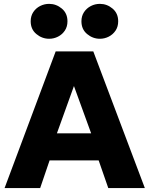

<svg xmlns="http://www.w3.org/2000/svg" viewBox="-20 -963 765 983"><path d="M3.4 0 265.1 -700H457.6L721.6 0H534.4L485.1 -141.8H233.9L185.6 0ZM271.4 -280.5H446.6L358.6 -522.5ZM231.6 -764.5Q195.1 -764.5 166.1 -788.8Q137.1 -813 137.1 -854Q137.1 -881.1 150.4 -901.1Q163.6 -921.1 185.3 -932.2Q207 -943.2 231.6 -943.2Q268 -943.2 296.7 -919Q325.4 -894.8 325.4 -854Q325.4 -826.5 312 -806.4Q298.6 -786.4 277.1 -775.4Q255.6 -764.5 231.6 -764.5ZM491.4 -764.5Q454.9 -764.5 425.9 -788.8Q396.9 -813 396.9 -854Q396.9 -881 410.2 -901Q423.6 -921 445.1 -932.1Q466.6 -943.2 491.4 -943.2Q527.8 -943.2 556.4 -919Q585.1 -894.8 585.1 -854Q585.1 -826.5 571.7 -806.4Q558.2 -786.4 536.8 -775.4Q515.2 -764.5 491.4 -764.5Z"/></svg>

Font: Geologica-Sharp
Style: Regular
Weight: 100
Designer: Sindre Bremnes, Frode Helland
Foundry: Monokrom Skriftforlag AS
Version: Version 1.010;gftools[0.9.28]